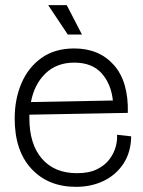

<svg xmlns="http://www.w3.org/2000/svg" viewBox="-20 -712 554 745"><path d="M275 13Q167 13 102 -57Q37 -127 37 -252Q37 -328 63.5 -389.5Q90 -451 141.5 -487.5Q193 -524 268 -524Q365 -524 422 -459.5Q479 -395 476 -274L94 -267Q94 -261 94 -253Q94 -153 142.5 -96.5Q191 -40 279 -40Q326 -40 357 -55.5Q388 -71 405.5 -95Q423 -119 429.5 -144.5Q436 -170 434 -189L489 -183Q488 -121 459 -77Q430 -33 382 -10Q334 13 275 13ZM268 -469Q200 -469 156.5 -427Q113 -385 100 -316L418 -322Q411 -387 374 -428Q337 -469 268 -469ZM243 -578 167 -692H239L298 -578Z"/></svg>

Font: Bricolage Grotesque 48pt ExtraLight
Style: Regular
Weight: 200
Designer: Mathieu Triay
Foundry: Atelier Triay
Version: Version 1.000; ttfautohint (v1.8.4.7-5d5b);gftools[0.9.32]